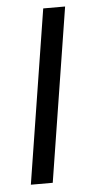

<svg xmlns="http://www.w3.org/2000/svg" viewBox="-47 -609 288 638"><g transform="rotate(-5 97.5 -290.0)"><path d="M30 0H103L195 -580H122Z"/></g></svg>

Font: Charger Sport
Style: NrwObl
Weight: 400
Designer: Jasper
Foundry: Cannot Into Space Fonts
Version: Version 1.1